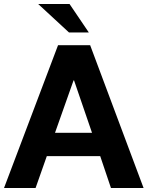

<svg xmlns="http://www.w3.org/2000/svg" viewBox="-26 -940 738 960"><path d="M424.8 -713.9 691.9 0H528.8L475.1 -159.2H208L151.9 0H-5.9L264.2 -713.9ZM434.1 -275.9 344.2 -538.1H341.8L249 -275.9ZM321.8 -919.9 418 -777.8H318.8L165 -919.9Z"/></svg>

Font: XB Khoramshahr
Style: Bold
Weight: 700
Designer: Behnam
Foundry: Irmug
Version: Version 8.005 2009